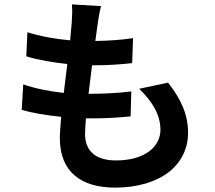

<svg xmlns="http://www.w3.org/2000/svg" viewBox="-20 -811 980 876"><path d="M749 -25C806 -69 838 -132 838 -204C838 -286 809 -354 747 -434L681 -420L615 -406C677 -346 712 -285 712 -219C712 -141 640 -79 509 -79C416 -79 368 -122 368 -201C368 -218 370 -242 372 -271H410C469 -271 524 -275 576 -280L579 -394C518 -386 448 -383 390 -383H384L400 -513C476 -513 527 -517 583 -523L587 -637C542 -630 482 -625 415 -624L425 -698C429 -722 432 -748 441 -783L308 -791C310 -770 310 -750 307 -705L300 -627C231 -633 161 -646 105 -664L100 -554C155 -537 222 -526 287 -519L271 -387C210 -394 147 -405 86 -426L79 -310C129 -295 191 -285 259 -278C256 -239 253 -204 253 -181C253 -21 357 45 505 45C608 45 691 19 749 -25Z"/></svg>

Font: GenSekiGothic2 TW B
Style: Regular
Weight: 700
Version: Version 2.100;PS 2.1;hotconv 16.6.51;makeotf.lib2.5.65220 DE